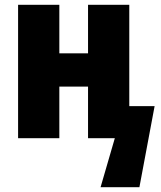

<svg xmlns="http://www.w3.org/2000/svg" viewBox="-20 -573 667 796"><path d="M55 0H226V-214H345V0H456L397 203H558L621 -133H516V-553H345V-352H226V-553H55Z"/></svg>

Font: Noto Sans Condensed Black
Style: Regular
Weight: 900
Width: 3
Designer: Monotype Design Team
Foundry: Monotype Imaging Inc.
Version: Version 2.013